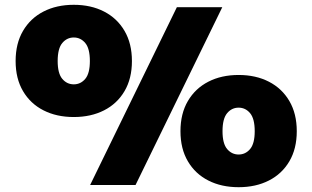

<svg xmlns="http://www.w3.org/2000/svg" viewBox="-20 -770 1300 799"><path d="M287 -283Q215.5 -283 161 -310.8Q106.5 -338.5 75.8 -390.8Q45 -443 45 -516Q45 -589 75.8 -641.5Q106.5 -694 161 -722Q215.5 -750 287 -750Q358.5 -750 413 -722Q467.5 -694 498.2 -641.5Q529 -589 529 -516Q529 -443 498.2 -390.8Q467.5 -338.5 413 -310.8Q358.5 -283 287 -283ZM355 0 716 -740H905L544 0ZM287 -419Q315.5 -419 334.8 -441.8Q354 -464.5 354 -516Q354 -568 334.8 -591Q315.5 -614 287 -614Q258.5 -614 239.2 -591Q220 -568 220 -516Q220 -464.5 239.2 -441.8Q258.5 -419 287 -419ZM973 9Q901.5 9 847 -18.8Q792.5 -46.5 761.8 -98.8Q731 -151 731 -224Q731 -297 761.8 -349.5Q792.5 -402 847 -430Q901.5 -458 973 -458Q1044.5 -458 1099 -430Q1153.5 -402 1184.2 -349.5Q1215 -297 1215 -224Q1215 -151 1184.2 -98.8Q1153.5 -46.5 1099 -18.8Q1044.5 9 973 9ZM973 -127Q1001.5 -127 1020.8 -149.8Q1040 -172.5 1040 -224Q1040 -276 1020.8 -299Q1001.5 -322 973 -322Q944.5 -322 925.2 -299Q906 -276 906 -224Q906 -172.5 925.2 -149.8Q944.5 -127 973 -127Z"/></svg>

Font: Encode Sans Expanded Expanded Black
Style: Regular
Weight: 900
Width: 7
Designer: Multiple Designers
Foundry: Impallari Type
Version: Version 3.000; ttfautohint (v1.8.3) -l 8 -r 50 -G 200 -x 14 